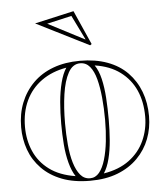

<svg xmlns="http://www.w3.org/2000/svg" viewBox="-53 -782 729 845"><g transform="rotate(-5 311.5 -360.0)"><path d="M312 -515Q380 -515 433 -495.5Q486 -476 521.5 -439.5Q557 -403 575.5 -354Q594 -305 594 -246Q594 -193 576 -146Q558 -99 522 -62.5Q486 -26 433.5 -5.5Q381 15 312 15Q240 15 187 -5.5Q134 -26 98.5 -62.5Q63 -99 46 -146Q29 -193 29 -246Q29 -305 48.5 -354Q68 -403 104.5 -439.5Q141 -476 193.5 -495.5Q246 -515 312 -515ZM312 -504Q279 -504 259.5 -468.5Q240 -433 231.5 -374.5Q223 -316 223 -246Q223 -198 227 -152.5Q231 -107 241.5 -72Q252 -37 269 -16.5Q286 4 312 4Q336 4 352.5 -16Q369 -36 379.5 -71.5Q390 -107 395 -152Q400 -197 400 -246Q400 -298 395.5 -344.5Q391 -391 381.5 -427Q372 -463 355 -483.5Q338 -504 312 -504ZM46 -246Q46 -188 67.5 -138.5Q89 -89 134 -55.5Q179 -22 249 -11Q233 -35 223 -72.5Q213 -110 209.5 -155Q206 -200 206 -246Q206 -295 210 -341.5Q214 -388 224 -427Q234 -466 250 -490Q186 -479 140 -446Q94 -413 70 -362Q46 -311 46 -246ZM577 -246Q577 -311 554.5 -361.5Q532 -412 487 -445.5Q442 -479 375 -489Q392 -465 401 -427Q410 -389 413 -342Q416 -295 416 -246Q416 -200 412.5 -155.5Q409 -111 399.5 -73.5Q390 -36 374 -12Q442 -23 487 -56.5Q532 -90 554.5 -139.5Q577 -189 577 -246ZM363 -579 130 -696 303 -735 370 -584ZM345 -607 292 -715 183 -690 343 -607Z"/></g></svg>

Font: Kalnia Glaze Thin SemiBold
Style: Regular
Weight: 600
Version: Version 1.110